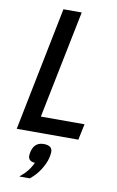

<svg xmlns="http://www.w3.org/2000/svg" viewBox="-103 -752 650 1065"><g transform="rotate(10 222.0 -220.0)"><path d="M25 0 165 -698H268L145 -90H391L372 0ZM188 57Q236 57 236 94Q236 99 234.5 109Q233 119 231 128Q223 160 200.5 195.5Q178 231 144 258H85Q111 237 128.5 215Q146 193 157 168Q139 168 129 159Q119 150 119 136Q119 131 120.5 121Q122 111 125 102Q140 57 188 57Z"/></g></svg>

Font: IBM Plex Sans Cond Medm
Style: Italic
Weight: 500
Width: 3
Italic angle: -11°
Designer: Mike Abbink, Paul van der Laan, Pieter van Rosmalen
Foundry: Bold Monday
Version: Version 1.3